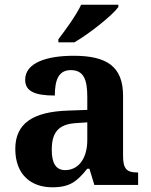

<svg xmlns="http://www.w3.org/2000/svg" viewBox="-20 -786 640 816"><path d="M228 -619V-606H296C359 -642 458 -721 483 -756V-766H325C304 -721 257 -657 228 -619ZM202 10C278 10 307 -15 351 -69H360L381 0H567V-53H563C518 -53 503 -69 503 -124V-379C503 -504 433 -549 293 -549C180 -549 87 -520 87 -447C87 -398 128 -380 213 -380C213 -448 230 -488 281 -488C336 -488 351 -447 351 -374V-319L269 -316C119 -311 45 -261 45 -153C45 -42 114 10 202 10ZM257 -63C218 -63 200 -92 200 -149C200 -221 226 -259 306 -263L351 -266V-191C351 -113 314 -63 257 -63Z"/></svg>

Font: Noto Serif Telugu
Style: Bold
Weight: 700
Designer: Jelle Bosma - Monotype Design Team
Foundry: Monotype Imaging Inc.
Version: Version 2.005